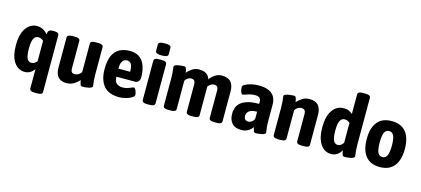

<svg xmlns="http://www.w3.org/2000/svg" viewBox="-70 -1362 4775 2176"><g transform="rotate(15 2317.5 -274.0)"><path d="M382 206Q350 206 335.5 197.5Q321 189 321 173V-56Q305 -29 276 -10.5Q247 8 209 8Q132 8 84 -61.5Q36 -131 36 -263Q36 -388 85 -459.5Q134 -531 216 -531Q253 -531 286.5 -513Q320 -495 337 -468Q339 -477 341 -483.5Q343 -490 345 -496Q351 -513 364.5 -519Q378 -525 403 -525H412Q471 -525 471 -493V173Q471 189 456.5 197.5Q442 206 410 206ZM257 -111Q279 -111 294.5 -122Q310 -133 321 -148V-386Q311 -396 295.5 -404Q280 -412 260 -412Q224 -412 206 -376.5Q188 -341 188 -262Q188 -180 205 -145.5Q222 -111 257 -111Z M700 8Q568 8 568 -140V-492Q568 -508 582 -516.5Q596 -525 629 -525H657Q689 -525 703.5 -516.5Q718 -508 718 -492V-165Q718 -141 728.5 -127.5Q739 -114 766 -114Q787 -114 808 -126.5Q829 -139 841 -159V-492Q841 -508 855.5 -516.5Q870 -525 902 -525H930Q962 -525 976.5 -516.5Q991 -508 991 -492V-174Q991 -130 993.5 -104Q996 -78 998.5 -62.5Q1001 -47 1001 -36Q1001 -24 986.5 -17Q972 -10 951.5 -6Q931 -2 912.5 -1Q894 0 886 0Q868 0 862 -13Q856 -26 848 -68Q826 -40 787.5 -16Q749 8 700 8Z M1320 8Q1193 8 1135 -62.5Q1077 -133 1077 -258Q1077 -359 1105.5 -419Q1134 -479 1185 -505Q1236 -531 1302 -531Q1375 -531 1419 -497.5Q1463 -464 1483 -405Q1503 -346 1503 -271Q1503 -246 1488 -227.5Q1473 -209 1452 -209H1229Q1229 -153 1257 -131Q1285 -109 1327 -109Q1359 -109 1384 -117Q1409 -125 1426.5 -133.5Q1444 -142 1453 -142Q1463 -142 1471.5 -127Q1480 -112 1485 -94Q1490 -76 1490 -66Q1490 -50 1471.5 -36.5Q1453 -23 1425.5 -13Q1398 -3 1369.5 2.5Q1341 8 1320 8ZM1227 -303H1365Q1365 -363 1349 -391Q1333 -419 1299 -419Q1282 -419 1265.5 -410Q1249 -401 1238 -375.5Q1227 -350 1227 -303Z M1647 2Q1615 2 1600.5 -6.5Q1586 -15 1586 -31V-492Q1586 -508 1600.5 -516.5Q1615 -525 1647 -525H1675Q1707 -525 1721.5 -516.5Q1736 -508 1736 -492V-31Q1736 -15 1721.5 -6.5Q1707 2 1675 2ZM1662 -574Q1623 -574 1605.5 -582Q1588 -590 1588 -606V-684Q1588 -700 1605.5 -708Q1623 -716 1662 -716Q1701 -716 1718.5 -708Q1736 -700 1736 -684V-606Q1736 -590 1718.5 -582Q1701 -574 1662 -574Z M1895 2Q1863 2 1848.5 -6.5Q1834 -15 1834 -31V-349Q1834 -393 1831.5 -419.5Q1829 -446 1826.5 -461Q1824 -476 1824 -487Q1824 -498 1838.5 -505Q1853 -512 1873.5 -515.5Q1894 -519 1912.5 -520.5Q1931 -522 1939 -522Q1957 -522 1963 -509Q1969 -496 1977 -455Q1998 -483 2034 -507Q2070 -531 2116 -531Q2219 -531 2243 -449Q2262 -479 2299 -505Q2336 -531 2384 -531Q2522 -531 2522 -381V-31Q2522 -15 2507.5 -6.5Q2493 2 2461 2H2433Q2401 2 2386.5 -6.5Q2372 -15 2372 -31V-355Q2372 -380 2361 -394.5Q2350 -409 2322 -409Q2285 -409 2253 -368V-31Q2253 -15 2238.5 -6.5Q2224 2 2192 2H2164Q2132 2 2117.5 -6.5Q2103 -15 2103 -31V-355Q2103 -380 2092 -394.5Q2081 -409 2053 -409Q2034 -409 2014.5 -396.5Q1995 -384 1984 -364V-31Q1984 -15 1969.5 -6.5Q1955 2 1923 2Z M2751 8Q2674 8 2639 -34.5Q2604 -77 2604 -144Q2604 -173 2613 -205.5Q2622 -238 2649 -266Q2676 -294 2729.5 -312Q2783 -330 2872 -330V-353Q2872 -384 2855.5 -399Q2839 -414 2803 -414Q2767 -414 2738.5 -406Q2710 -398 2690.5 -390.5Q2671 -383 2662 -383Q2652 -383 2644.5 -398.5Q2637 -414 2633.5 -433.5Q2630 -453 2630 -464Q2630 -480 2657.5 -495.5Q2685 -511 2727.5 -521Q2770 -531 2814 -531Q2890 -531 2935.5 -509Q2981 -487 3001 -449Q3021 -411 3021 -361V-175Q3021 -127 3024 -100Q3027 -73 3029.5 -58.5Q3032 -44 3032 -33Q3032 -23 3018 -16.5Q3004 -10 2984 -6Q2964 -2 2946.5 -0.5Q2929 1 2921 1Q2899 1 2893 -16.5Q2887 -34 2882 -59Q2876 -50 2860 -34Q2844 -18 2816.5 -5Q2789 8 2751 8ZM2802 -104Q2824 -104 2843 -117.5Q2862 -131 2872 -152V-238Q2809 -238 2780.5 -216Q2752 -194 2752 -157Q2752 -134 2764.5 -119Q2777 -104 2802 -104Z M3184 2Q3152 2 3137.5 -6.5Q3123 -15 3123 -31V-349Q3123 -393 3120.5 -419.5Q3118 -446 3115.5 -461Q3113 -476 3113 -487Q3113 -498 3127.5 -505Q3142 -512 3162.5 -515.5Q3183 -519 3201.5 -520.5Q3220 -522 3228 -522Q3246 -522 3252 -509Q3258 -496 3266 -455Q3288 -483 3325.5 -507Q3363 -531 3411 -531Q3548 -531 3548 -381V-31Q3548 -15 3533.5 -6.5Q3519 2 3487 2H3459Q3426 2 3412 -6.5Q3398 -15 3398 -31V-355Q3398 -380 3386 -394.5Q3374 -409 3346 -409Q3326 -409 3305 -396.5Q3284 -384 3273 -364V-31Q3273 -15 3258.5 -6.5Q3244 2 3212 2Z M3804 8Q3727 8 3679 -61.5Q3631 -131 3631 -263Q3631 -388 3680 -459.5Q3729 -531 3814 -531Q3848 -531 3874.5 -519Q3901 -507 3916 -491V-721Q3916 -737 3930 -745.5Q3944 -754 3977 -754H4005Q4037 -754 4051.5 -745.5Q4066 -737 4066 -721V-174Q4066 -130 4068.5 -104Q4071 -78 4073.5 -62.5Q4076 -47 4076 -36Q4076 -24 4061 -17Q4046 -10 4025.5 -6Q4005 -2 3986.5 -1Q3968 0 3961 0Q3943 0 3937 -13Q3931 -26 3923 -68Q3907 -35 3876 -13.5Q3845 8 3804 8ZM3852 -111Q3873 -111 3889 -124Q3905 -137 3916 -153V-386Q3905 -396 3890 -404Q3875 -412 3855 -412Q3819 -412 3801 -376.5Q3783 -341 3783 -262Q3783 -181 3800 -146Q3817 -111 3852 -111Z M4375 8Q4265 8 4208.5 -62Q4152 -132 4152 -262Q4152 -393 4208.5 -462Q4265 -531 4375 -531Q4486 -531 4542.5 -462Q4599 -393 4599 -262Q4599 -132 4542 -62Q4485 8 4375 8ZM4376 -109Q4413 -109 4430 -145.5Q4447 -182 4447 -262Q4447 -342 4430 -378Q4413 -414 4376 -414Q4337 -414 4320.5 -378Q4304 -342 4304 -262Q4304 -182 4320.5 -145.5Q4337 -109 4376 -109Z"/></g></svg>

Font: Asap Semi Condensed
Style: Bold
Weight: 700
Width: 4
Designer: Pablo Cosgaya
Foundry: Omnibus-Type
Version: Version 3.001; ttfautohint (v1.8.4.7-5d5b)